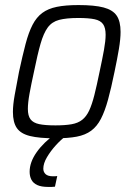

<svg xmlns="http://www.w3.org/2000/svg" viewBox="-20 -538 527 758"><path d="M198 8Q135 8 98.5 -1Q62 -10 46.5 -32.5Q31 -55 31 -96Q31 -124 38 -163Q45 -202 55 -254Q69 -319 81 -364.5Q93 -410 108.5 -440Q124 -470 147 -487Q170 -504 204.5 -511Q239 -518 290 -518Q353 -518 389 -508.5Q425 -499 440.5 -476.5Q456 -454 456 -412Q456 -384 449.5 -345Q443 -306 432 -254Q419 -190 406.5 -144.5Q394 -99 378.5 -69Q363 -39 340 -22Q317 -5 283 1.5Q249 8 198 8ZM199 -43Q237 -43 262.5 -47.5Q288 -52 304.5 -65Q321 -78 332 -101.5Q343 -125 352.5 -162.5Q362 -200 373 -254Q384 -305 390.5 -341Q397 -377 397 -401Q397 -428 387 -442.5Q377 -457 353.5 -462Q330 -467 289 -467Q242 -467 213.5 -459.5Q185 -452 168.5 -429.5Q152 -407 140 -365Q128 -323 114 -254Q103 -204 96.5 -168Q90 -132 90 -108Q90 -81 100.5 -67Q111 -53 134.5 -48Q158 -43 199 -43ZM171 200Q143 200 127 192.5Q111 185 104 171.5Q97 158 97 140Q97 102 125 62.5Q153 23 200 -10L239 0Q221 13 200.5 35.5Q180 58 165.5 82.5Q151 107 151 128Q151 141 160 149.5Q169 158 190 158Q193 158 196 158Q199 158 206 157L197 199Q190 200 183.5 200Q177 200 171 200Z"/></svg>

Font: Saira SemiCondensed Light
Style: Italic
Weight: 300
Width: 4
Italic angle: -12°
Designer: Hector Gatti with collaboration of the Omnibus-Type team
Foundry: Omnibus-Type
Version: Version 1.101